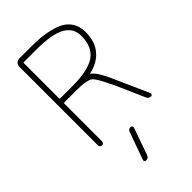

<svg xmlns="http://www.w3.org/2000/svg" viewBox="-292 -848 1175 1175"><g transform="rotate(-45 296.0 -260.0)"><path d="M126 -410.2Q126 -405.3 130.9 -405.3H236.3Q374 -405.3 433.6 -447.8Q493.2 -490.2 493.2 -585Q493.2 -651.4 434.1 -685.5Q375 -719.7 236.3 -719.7H130.9Q126 -719.7 126 -714.8ZM234.4 235.4Q227.5 235.4 223.6 229.5Q219.7 223.6 222.7 217.8L286.1 41Q292 23.4 310.5 23.4Q317.4 23.4 321.3 28.8Q325.2 34.2 323.2 41L260.7 217.8Q253.9 235.4 234.4 235.4ZM368.2 -383.8Q367.2 -383.8 367.2 -382.3Q367.2 -380.9 368.2 -380.9Q384.8 -369.1 399.4 -346.7Q421.9 -314.5 455.1 -237.3L543.9 -38.1Q544.9 -35.2 544.9 -33.2Q544.9 -29.3 543 -26.4Q539.1 -20.5 533.2 -20.5Q513.7 -20.5 505.9 -38.1L423.8 -224.6Q401.4 -271.5 388.7 -294.9Q376 -318.4 363.8 -335.9Q351.6 -353.5 334 -358.9Q316.4 -364.3 296.4 -367.2Q276.4 -370.1 236.3 -370.1H130.9Q126 -370.1 126 -365.2V-38.1Q126 -31.2 120.6 -25.9Q115.2 -20.5 108.4 -20.5Q101.6 -20.5 96.2 -25.9Q90.8 -31.2 90.8 -38.1V-720.7Q90.8 -734.4 101.1 -744.6Q111.3 -754.9 125 -754.9H236.3Q278.3 -754.9 313.5 -751.5Q348.6 -748 389.6 -737.8Q430.7 -727.5 460 -710.4Q489.3 -693.4 508.8 -661.1Q528.3 -628.9 528.3 -585Q528.3 -496.1 482.4 -446.3Q442.4 -400.4 368.2 -383.8Z"/></g></svg>

Font: Gen Jyuu Gothic ExtraLight
Style: Regular
Weight: 100
Designer: [Source Han Sans]
Ryoko NISHIZUKA  (kana & ideographs); Paul D. Hunt (Latin, Greek & Cyrillic); Wenlong ZHANG  (bopomofo
Version: Version 1.002.20150607